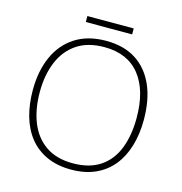

<svg xmlns="http://www.w3.org/2000/svg" viewBox="-120 -938 1000 1057"><g transform="rotate(15 379.5 -410.0)"><path d="M696 -358Q696 -277 676 -209.5Q656 -142 616.5 -93Q577 -44 517.5 -17Q458 10 379 10Q300 10 240.5 -17Q181 -44 141.5 -93Q102 -142 82.5 -210Q63 -278 63 -359Q63 -467 99.5 -549.5Q136 -632 208 -678.5Q280 -725 384 -725Q485 -725 554 -681Q623 -637 659.5 -555Q696 -473 696 -358ZM103 -359Q103 -261 133 -186Q163 -111 224.5 -68.5Q286 -26 380 -26Q474 -26 535.5 -67.5Q597 -109 626 -184Q655 -259 655 -358Q655 -515 585.5 -602Q516 -689 384 -689Q289 -689 227 -647Q165 -605 134 -530.5Q103 -456 103 -359ZM512 -830V-796H248V-830Z"/></g></svg>

Font: Noto Sans Armenian ExtraLight
Style: Regular
Weight: 250
Designer: Monotype Design Team
Foundry: Monotype Imaging Inc.
Version: Version 2.007